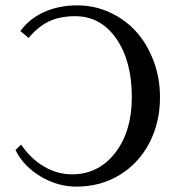

<svg xmlns="http://www.w3.org/2000/svg" viewBox="-20 -678 644 709"><path d="M37.1 -124 58.1 -144Q93.3 -91.8 142.6 -63Q191.9 -34.2 246.1 -34.2Q343.8 -34.2 405.3 -113.5Q466.8 -192.9 466.8 -318.8Q466.8 -453.1 409.2 -535.6Q351.6 -618.2 257.8 -618.2Q201.7 -618.2 161.1 -599.1Q120.6 -580.1 85.9 -538.1L55.2 -563Q87.9 -608.9 142.8 -633.5Q197.8 -658.2 265.1 -658.2Q329.1 -658.2 385.7 -632.1Q442.4 -606 482.9 -561Q523.4 -516.1 547.1 -453.1Q570.8 -390.1 570.8 -318.8Q570.8 -225.1 531.2 -149.7Q491.7 -74.2 421.1 -31.5Q350.6 11.2 262.2 11.2Q192.9 11.2 129.9 -26.4Q66.9 -64 37.1 -124Z"/></svg>

Font: Common Serif Medium
Style: Regular
Weight: 500
Designer: Philipp H. Poll, Khaled Hosny
Foundry: Stefan Peev, Context Ltd.
Version: Version 1.026